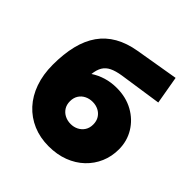

<svg xmlns="http://www.w3.org/2000/svg" viewBox="-199 -881 1042 1042"><g transform="rotate(45 322.0 -360.0)"><path d="M333 15Q267 15 212.5 -8.2Q158 -31.5 118.5 -74.5Q79 -117.5 57.5 -178.2Q36 -239 36 -314Q36 -397.5 52 -462.5Q68 -527.5 101.2 -574.8Q134.5 -622 186.2 -651.5Q238 -681 309 -693L558 -735L586 -574L343 -538Q301.5 -531.5 276 -519Q250.5 -506.5 237.2 -484.5Q224 -462.5 220 -427Q251.5 -448 289.5 -459.5Q327.5 -471 371 -471Q442 -471 497 -440.5Q552 -410 583.5 -358.2Q615 -306.5 615 -243Q615 -189 595 -142.2Q575 -95.5 537.8 -60Q500.5 -24.5 448.8 -4.8Q397 15 333 15ZM332 -155Q356 -155 376.2 -165.2Q396.5 -175.5 408.8 -194.5Q421 -213.5 421 -240Q421 -266.5 409 -285.5Q397 -304.5 376.8 -314.8Q356.5 -325 332 -325Q307 -325 286.5 -314.8Q266 -304.5 254 -285.5Q242 -266.5 242 -240Q242 -213.5 254.2 -194.5Q266.5 -175.5 287 -165.2Q307.5 -155 332 -155Z"/></g></svg>

Font: Geologica Roman Black
Style: Regular
Weight: 900
Designer: Sindre Bremnes, Frode Helland
Foundry: Monokrom Skriftforlag AS
Version: Version 1.010;gftools[0.9.28]